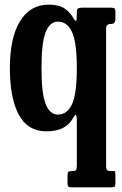

<svg xmlns="http://www.w3.org/2000/svg" viewBox="-20 -553 526 826"><path d="M461.5 183H472Q474.5 183 475.5 186.2Q476.5 189.5 476.5 200V234.5Q476.5 247 472.5 250Q468.5 253 455.5 253H290Q277.5 253 274 249.2Q270.5 245.5 270.5 233V204Q270.5 191 273.2 187Q276 183 288.5 183H289Q304.5 183 307.5 177.8Q310.5 172.5 310.5 156.5V-28.5Q310.5 -58 306.2 -58.5Q302 -59 295.5 -47Q279 -17 251 -2.5Q223 12 179.5 12Q99.5 12 61 -59.2Q22.5 -130.5 22.5 -260Q22.5 -390 66 -461.5Q109.5 -533 189.5 -533Q235 -533 259 -515.8Q283 -498.5 297 -473Q303 -462 306.8 -463.2Q310.5 -464.5 310.5 -492V-501Q310.5 -514.5 316.5 -517.2Q322.5 -520 336 -520H457Q467.5 -520 472 -517.2Q476.5 -514.5 476.5 -503.5V-473Q476.5 -459.5 471.5 -454.8Q466.5 -450 460.5 -450H454Q448 -450 442.2 -445.8Q436.5 -441.5 436.5 -428.5V163Q436.5 176.5 442 179.8Q447.5 183 461.5 183ZM310.5 -260Q310.5 -371 289.8 -415.5Q269 -460 228.5 -460Q195 -460 176.8 -415.5Q158.5 -371 158.5 -260Q158.5 -149 176.8 -104.5Q195 -60 228.5 -60Q269 -60 289.8 -104.5Q310.5 -149 310.5 -260Z"/></svg>

Font: Besley* Condensed Semi
Style: Regular
Weight: 600
Width: 3
Designer: Owen Earl
Foundry: indestructible type*
Version: Version 3.000; ttfautohint (v1.8.3)